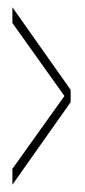

<svg xmlns="http://www.w3.org/2000/svg" viewBox="-20 -506 232 526"><path d="M14 0V-43.5L156.5 -243L14 -443V-486L173.5 -260V-226Z"/></svg>

Font: Anybody Condensed ExtraLight
Style: Regular
Weight: 200
Width: 3
Designer: Tyler Finck
Foundry: Etcetera Type Company
Version: Version 1.010; ttfautohint (v1.8.3) -l 8 -r 50 -G 200 -x 14 